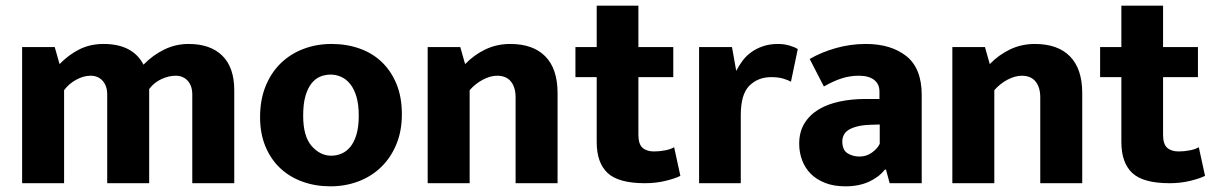

<svg xmlns="http://www.w3.org/2000/svg" viewBox="-20 -646 4277 677"><path d="M206 0H58V-480H173L190 -420Q222 -453 260 -472Q298 -491 345 -491Q448 -491 486 -418Q518 -451 558.5 -471Q599 -491 645 -491Q722 -491 764 -449.5Q806 -408 806 -328V0H658V-313Q658 -343 642 -361Q626 -379 599 -379Q575 -379 549 -367Q523 -355 506 -332V0H358V-313Q358 -343 342 -361Q326 -379 299 -379Q275 -379 249 -365Q223 -351 206 -328Z M1397 -243Q1397 -184 1377.5 -137Q1358 -90 1324 -57Q1290 -24 1244 -6.5Q1198 11 1145 11Q1092 11 1046.5 -5.5Q1001 -22 968 -53Q935 -84 916 -129.5Q897 -175 897 -233Q897 -294 916.5 -342Q936 -390 970 -423Q1004 -456 1050 -473.5Q1096 -491 1149 -491Q1202 -491 1247.5 -475Q1293 -459 1326 -427.5Q1359 -396 1378 -350Q1397 -304 1397 -243ZM1245 -238Q1245 -277 1237 -304.5Q1229 -332 1215 -349.5Q1201 -367 1183 -375Q1165 -383 1146 -383Q1127 -383 1109.5 -376Q1092 -369 1078.5 -352Q1065 -335 1057 -307.5Q1049 -280 1049 -238Q1049 -165 1079 -131Q1109 -97 1148 -97Q1167 -97 1184.5 -104.5Q1202 -112 1215.5 -128.5Q1229 -145 1237 -172Q1245 -199 1245 -238Z M1636 0H1488V-480H1603L1620 -420Q1652 -453 1692 -472Q1732 -491 1779 -491Q1860 -491 1903 -447Q1946 -403 1946 -318V0H1798V-303Q1798 -338 1781.5 -358.5Q1765 -379 1733 -379Q1709 -379 1682.5 -365Q1656 -351 1636 -328Z M2354 -374H2231V-171Q2231 -138 2245.5 -125Q2260 -112 2286 -112Q2306 -112 2326 -116Q2346 -120 2357 -127L2379 -26Q2362 -17 2327.5 -8.5Q2293 0 2254 0Q2161 0 2122.5 -36Q2084 -72 2084 -145V-374H2009V-480H2084V-626H2231V-480H2354Z M2445 0V-480H2561L2576 -396Q2585 -414 2598 -431.5Q2611 -449 2629 -462Q2647 -475 2670.5 -483Q2694 -491 2723 -491Q2745 -491 2763.5 -485.5Q2782 -480 2793 -473L2769 -358Q2758 -364 2741 -369Q2724 -374 2699 -374Q2653 -374 2622.5 -344Q2592 -314 2592 -240V0Z M2835 -438Q2876 -462 2927.5 -476.5Q2979 -491 3033 -491Q3122 -491 3176 -448Q3230 -405 3230 -311V0H3117L3104 -48H3100Q3080 -22 3044.5 -5.5Q3009 11 2961 11Q2920 11 2889.5 -1Q2859 -13 2839 -33Q2819 -53 2808.5 -80.5Q2798 -108 2798 -139Q2798 -181 2816.5 -211Q2835 -241 2866.5 -260Q2898 -279 2940.5 -288Q2983 -297 3031 -297H3081V-323Q3081 -350 3062 -364.5Q3043 -379 3008 -379Q2978 -379 2949 -370Q2920 -361 2885 -341ZM3082 -207 3049 -206Q3021 -205 3002 -200Q2983 -195 2971.5 -187.5Q2960 -180 2955 -169.5Q2950 -159 2950 -148Q2950 -117 2968.5 -105.5Q2987 -94 3011 -94Q3035 -94 3054.5 -108Q3074 -122 3082 -139Z M3486 0H3338V-480H3453L3470 -420Q3502 -453 3542 -472Q3582 -491 3629 -491Q3710 -491 3753 -447Q3796 -403 3796 -318V0H3648V-303Q3648 -338 3631.5 -358.5Q3615 -379 3583 -379Q3559 -379 3532.5 -365Q3506 -351 3486 -328Z M4204 -374H4081V-171Q4081 -138 4095.5 -125Q4110 -112 4136 -112Q4156 -112 4176 -116Q4196 -120 4207 -127L4229 -26Q4212 -17 4177.5 -8.5Q4143 0 4104 0Q4011 0 3972.5 -36Q3934 -72 3934 -145V-374H3859V-480H3934V-626H4081V-480H4204Z"/></svg>

Font: Mukta ExtraBold
Style: Regular
Weight: 800
Designer: Girish Dalvi and Yashodeep Gholap
Foundry: Ek Type
Version: Version 2.538;PS 1.002;hotconv 16.6.51;makeotf.lib2.5.65220;